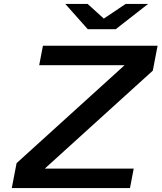

<svg xmlns="http://www.w3.org/2000/svg" viewBox="-20 -958 823 978"><path d="M642.1 0H40L64.5 -127L614.7 -626H179.7L198.7 -725.1H782.7L758.3 -598.1L208 -99.1H661.1ZM508.8 -863.3 620.1 -938H734.4L569.3 -809.1H427.2L312.5 -938H426.3Z"/></svg>

Font: Aurulent Sans
Style: BoldItalic
Weight: 700
Italic angle: -11°
Version: Version 2007.05.04